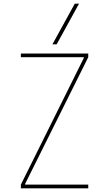

<svg xmlns="http://www.w3.org/2000/svg" viewBox="-20 -1020 590 1040"><path d="M93 0V-20L434 -706V-710H93V-730H458V-710L116 -24V-20H458V0ZM287 -780H264L385 -1000H408Z"/></svg>

Font: M PLUS Code Latin SemiExpanded Thin
Style: Regular
Weight: 250
Width: 6
Designer: Coji Morishita
Foundry: UNDERFOREST DESIGN
Version: Version 1.002; ttfautohint (v1.8.3)